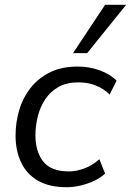

<svg xmlns="http://www.w3.org/2000/svg" viewBox="-20 -773 547 802"><path d="M258 9Q186 9 139 -18Q92 -45 68.5 -94Q45 -143 45 -207Q45 -261 60 -312.5Q75 -364 107 -405Q139 -446 188 -470.5Q237 -495 305 -495Q353 -495 397 -479Q441 -463 467 -436L438 -378Q413 -403 380 -416Q347 -429 308 -429Q259 -429 225 -410Q191 -391 169.5 -359Q148 -327 138 -287.5Q128 -248 128 -208Q128 -140 160.5 -98.5Q193 -57 268 -57Q299 -57 332.5 -69.5Q366 -82 395 -108L419 -48Q400 -30 373 -17.5Q346 -5 316.5 2Q287 9 258 9ZM285 -551 419 -753H507L344 -551Z"/></svg>

Font: Nunito Sans 12pt
Style: Italic
Weight: 400
Italic angle: -9°
Designer: Vernon Adams
Foundry: Vernon Adams
Version: Version 3.101;gftools[0.9.27]